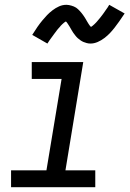

<svg xmlns="http://www.w3.org/2000/svg" viewBox="-20 -778 540 798"><path d="M26 0V-70H173L236 -450H112V-520H326L252 -70H376V0ZM177 -597 114 -633Q125 -651 135.5 -666Q146 -681 156 -693Q166 -705 175.5 -715Q185 -725 198 -735Q211 -745 225.5 -751.5Q240 -758 256 -758Q261 -758 266.5 -757Q272 -756 277 -754.5Q282 -753 287 -751Q292 -749 296.5 -746Q301 -743 304 -740Q307 -737 311 -733Q315 -729 318.5 -724.5Q322 -720 325 -716Q328 -712 330.5 -708Q333 -704 335.5 -700Q338 -696 341 -690.5Q344 -685 347 -680.5Q350 -676 352 -673Q354 -670 358 -666Q361 -668 364.5 -670.5Q368 -673 372.5 -677.5Q377 -682 379 -684Q381 -686 383.5 -689Q386 -692 388.5 -695Q391 -698 394 -701.5Q397 -705 400 -709Q403 -713 406.5 -717.5Q410 -722 413 -726.5Q416 -731 419.5 -736Q423 -741 427 -746.5Q431 -752 434 -758L498 -722Q486 -704 475.5 -689Q465 -674 455.5 -662Q446 -650 436.5 -640Q427 -630 414 -620Q401 -610 386 -603.5Q371 -597 356 -597Q348 -597 340.5 -599Q333 -601 327 -603.5Q321 -606 314.5 -610.5Q308 -615 303 -619.5Q298 -624 293 -630.5Q288 -637 284 -642.5Q280 -648 277 -654Q274 -660 269.5 -667Q265 -674 261.5 -679.5Q258 -685 254 -689Q250 -687 247 -684.5Q244 -682 239 -677.5Q234 -673 232.5 -671Q231 -669 228.5 -666Q226 -663 223 -660Q220 -657 217.5 -653.5Q215 -650 212 -646Q209 -642 205.5 -637.5Q202 -633 199 -628.5Q196 -624 192 -619Q188 -614 184.5 -608.5Q181 -603 177 -597Z"/></svg>

Font: Iosevka SS04
Style: Italic
Weight: 400
Italic angle: -9°
Monospace: yes
Designer: Belleve Invis
Foundry: Belleve Invis
Version: Version 19.0.0; ttfautohint (v1.8.4)